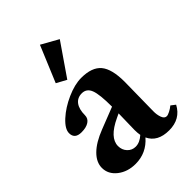

<svg xmlns="http://www.w3.org/2000/svg" viewBox="-212 -805 911 911"><g transform="rotate(-45 244.0 -349.5)"><path d="M201.7 -500.5 151.4 -527.8 227.5 -710 313 -662.1ZM148.9 11.2Q95.7 11.2 58.8 -17.6Q22 -46.4 22 -88.9Q22 -126.5 55.4 -159.7Q88.9 -192.9 151.9 -217.3L261.7 -260.3V-260.7Q261.7 -342.8 249.3 -374.8Q236.8 -406.7 205.1 -406.7Q174.8 -406.7 158.4 -384.5Q142.1 -362.3 142.1 -322.3Q142.1 -300.8 123.8 -288.6Q105.5 -276.4 73.7 -276.4Q28.3 -276.4 28.3 -315.4Q28.3 -343.8 65.9 -378.2Q103.5 -412.6 157.2 -436.5Q210.9 -460.4 254.9 -460.4Q326.2 -460.4 356.9 -423.8Q387.7 -387.2 387.7 -301.3Q387.7 -299.3 384.8 -107.4Q384.3 -83.5 391.4 -64Q398.4 -44.4 413.6 -44.4Q420.9 -44.4 435.1 -51.5Q449.2 -58.6 461.4 -68.8L483.4 -51.8Q450.2 11.2 374 11.2Q296.9 11.2 270.5 -44.9Q221.7 11.2 148.9 11.2ZM149.4 -107.9Q149.4 -82 166 -64.2Q182.6 -46.4 207 -46.4Q234.9 -46.4 261.7 -70.8Q258.8 -86.9 258.8 -106.4Q260.7 -180.2 261.2 -215.8L240.7 -206.1Q149.4 -163.6 149.4 -107.9Z"/></g></svg>

Font: Elstob 8pt
Style: Bold
Weight: 700
Designer: Peter S. Baker
Version: Version 1.015